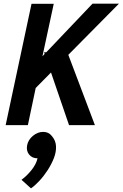

<svg xmlns="http://www.w3.org/2000/svg" viewBox="-20 -687 673 1054"><path d="M133 0H11L153 -666H275L213 -378L225 -391L222 -400H234L488 -667H633L355 -386L501 0H359L260 -289L176 -204ZM186 182Q156 182 139.5 161Q123 140 129 110Q135 80 161 58.5Q187 37 217 37Q247 37 264 59Q286 84 287.5 115.5Q289 147 276 180.5Q263 214 242 246.5Q221 279 196.5 305.5Q172 332 150 347L98 300Q127 279 153 246.5Q179 214 186 182Z"/></svg>

Font: Epunda Sans SemiBold
Style: Italic
Weight: 600
Italic angle: -12.0243°
Designer: Simon Atzbach
Foundry: typofactur
Version: Version 2.204; ttfautohint (v1.8.4.7-5d5b)